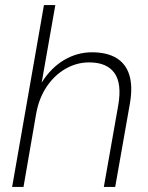

<svg xmlns="http://www.w3.org/2000/svg" viewBox="-20 -740 587 760"><path d="M28 0 154 -720H199L145 -413Q181 -471 233 -502Q285 -533 344 -533Q403 -533 440.5 -510.5Q478 -488 492 -443Q506 -398 494 -329L436 0H391L448 -323Q463 -409 433 -451Q403 -493 333 -493Q283 -493 239 -467.5Q195 -442 164.5 -396.5Q134 -351 123 -289L73 0Z"/></svg>

Font: DM Sans 10pt ExtraLight
Style: Italic
Weight: 250
Italic angle: -10°
Version: Version 4.004;gftools[0.9.30]